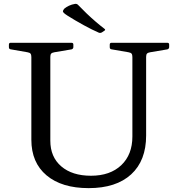

<svg xmlns="http://www.w3.org/2000/svg" viewBox="-20 -963 917 992"><path d="M519 -804 507 -796Q499 -791 491 -794Q456 -809 411.5 -833.5Q367 -858 329 -882Q315 -891 309.5 -896.5Q304 -902 305.5 -907Q307 -912 313 -919Q323 -927 336.5 -933.5Q350 -940 368 -943Q378 -944 384 -937Q404 -916 427.5 -893.5Q451 -871 475 -850.5Q499 -830 520 -814Q527 -809 519 -804ZM735 -263Q735 -133 657.5 -62Q580 9 438 9Q299 9 220.5 -57Q142 -123 142 -241V-742H240V-236Q240 -152 296.5 -103.5Q353 -55 450 -55Q549 -55 606.5 -109.5Q664 -164 664 -258V-742H735ZM26 -732Q26 -742 35 -742H349Q359 -742 359 -733V-720Q359 -711 350 -708L261 -693Q249 -691 244.5 -686Q240 -681 240 -669V-527H142V-668Q142 -680 138 -685.5Q134 -691 122 -693L36 -708Q26 -709 26 -719ZM547 -732Q547 -742 556 -742H844Q854 -742 854 -733V-720Q854 -711 845 -708L756 -693Q744 -691 739.5 -686Q735 -681 735 -669V-527H664V-668Q664 -680 660 -685.5Q656 -691 644 -693L557 -708Q547 -709 547 -719Z"/></svg>

Font: Hahmlet
Style: Regular
Weight: 400
Designer: Minjoo Ham & Mark Frömberg
Foundry: hypertype
Version: Version 1.001; ttfautohint (v1.8.3)